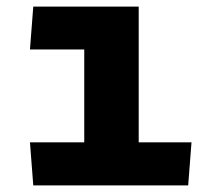

<svg xmlns="http://www.w3.org/2000/svg" viewBox="-20 -560 660 580"><path d="M80.5 -540 70.5 -410.5H234.5V-130H70.5L80.5 0H548.5L558.5 -130H399V-540Z"/></svg>

Font: Monaspace Argon ExtraBold
Style: Bold
Weight: 800
Designer: Riley Cran & the Lettermatic Team
Foundry: Lettermatic
Version: Version 1.000 (Monaspace Argon)